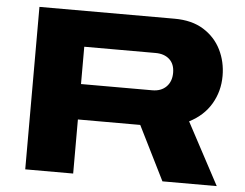

<svg xmlns="http://www.w3.org/2000/svg" viewBox="-50 -749 1033 810"><g transform="rotate(5 466.5 -344.0)"><path d="M85 0V-688H657Q731 -688 780.5 -657Q830 -626 855 -575.5Q880 -525 880 -465Q880 -400 848.5 -346.5Q817 -293 756 -262L896 0H666L552 -229H288V0ZM288 -379H590Q627 -379 649 -401Q671 -423 671 -460Q671 -497 649 -517Q627 -537 590 -537H288Z"/></g></svg>

Font: Archivo Expanded ExtraBold
Style: Regular
Weight: 800
Width: 7
Designer: Hector Gatti
Foundry: Omnibus-Type
Version: Version 2.001; ttfautohint (v1.8.3)